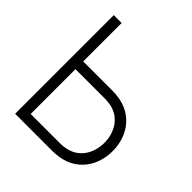

<svg xmlns="http://www.w3.org/2000/svg" viewBox="-195 -856 991 991"><g transform="rotate(45 301.0 -360.0)"><path d="M341.5 0C355.5 0 371.5 -1 389.5 -4C498 -20.5 562.5 -109.5 562.5 -219.5C562.5 -330 497.5 -418.5 389.5 -435.5C371.5 -438.5 355 -439.5 341.5 -439.5H127.5V-720H70V0ZM340.5 -383C352 -383 369 -382 384.5 -379C463 -363 502 -293.5 502 -219.5C502 -145.5 463 -76 384.5 -60.5C369 -57 352 -56 340.5 -56H127.5V-383Z"/></g></svg>

Font: Hauora Light
Style: Regular
Weight: 300
Designer: Wayne Shih
Foundry: WCYS
Version: Version 1.001;hotconv 1.0.109;makeotfexe 2.5.65596